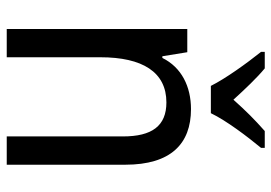

<svg xmlns="http://www.w3.org/2000/svg" viewBox="-138 -668 806 570"><g transform="rotate(90 265.0 -383.0)"><path d="M235 -606H316C338 -652 386 -715 419 -755V-766H369C334 -735 310 -711 276 -673C245 -707 211 -743 183 -766H134V-755C169 -711 213 -650 235 -606ZM66 0H150V-278C150 -403 194 -474 284 -474C354 -474 385 -431 385 -345V0H469V-352C469 -487 407 -547 304 -547C237 -547 180 -519 152 -462H147L135 -536H66Z"/></g></svg>

Font: Noto Sans Mono Condensed
Style: Regular
Weight: 400
Width: 3
Designer: Monotype Design Team
Foundry: Monotype Imaging Inc.
Version: Version 2.014